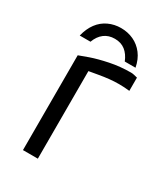

<svg xmlns="http://www.w3.org/2000/svg" viewBox="-164 -727 706 805"><g transform="rotate(30 188.5 -324.5)"><path d="M80 0V-459Q92 -464 126.5 -476Q161 -488 209.5 -498Q258 -508 310 -508Q318 -508 326 -506Q334 -504 342 -502V-438Q316 -441 291.5 -441Q267 -441 244 -438.5Q221 -436 198 -432Q175 -428 152 -424V0ZM181 -649Q149 -649 121 -636Q93 -623 74 -597.5Q55 -572 46 -535H98Q109 -565 130 -581Q151 -597 181 -597Q211 -597 231.5 -581Q252 -565 264 -535H316Q309 -572 289.5 -597.5Q270 -623 242 -636Q214 -649 181 -649Z"/></g></svg>

Font: Maven Pro VF Beta
Style: Regular
Weight: 400
Designer: Joe Prince
Foundry: Joe Prince
Version: Version 2.002